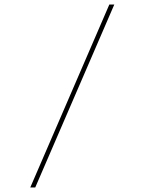

<svg xmlns="http://www.w3.org/2000/svg" viewBox="-20 -790 640 850"><path d="M114 40 464 -770H486L136 40Z"/></svg>

Font: M PLUS Code Latin Expanded Thin
Style: Regular
Weight: 250
Width: 7
Designer: Coji Morishita
Foundry: UNDERFOREST DESIGN
Version: Version 1.002; ttfautohint (v1.8.3)